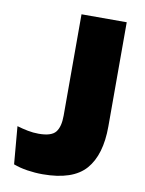

<svg xmlns="http://www.w3.org/2000/svg" viewBox="-76 -694 572 759"><g transform="rotate(10 209.5 -314.0)"><path d="M147.5 10.5Q117 10.5 86 5.8Q55 1 30 -8.5L17 -159.5Q39 -153 60.5 -148.8Q82 -144.5 104.5 -144.5Q155.5 -144.5 172.5 -166Q189.5 -187.5 189.5 -232V-639H371V-221Q371 -106.5 319.8 -48Q268.5 10.5 147.5 10.5Z"/></g></svg>

Font: Anek Kannada Medium ExtraBold
Style: Regular
Weight: 800
Version: Version 1.003